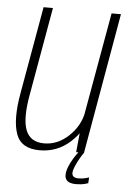

<svg xmlns="http://www.w3.org/2000/svg" viewBox="-53 -634 533 807"><g transform="rotate(5 214.0 -230.5)"><path d="M287.5 0H320.5L424.5 -594H385L297 -98ZM137.5 -595H98L32.5 -224.5Q13 -114 34 -54.2Q55 5.5 133.5 5.5Q207 5.5 261.2 -43Q315.5 -91.5 326 -151L311 -174Q300.5 -113.5 253.8 -69.2Q207 -25 150 -25Q91.5 -25 72.5 -73Q53.5 -121 72 -223.5ZM297.5 134Q308 134 318.5 132.8Q329 131.5 337.5 129.2Q346 127 349.5 125.5L351 101Q347 102.5 339.8 104.5Q332.5 106.5 324 107.8Q315.5 109 307 109Q293.5 109 286.5 104Q279.5 99 279.5 88.5Q279.5 77.5 287 60Q294.5 42.5 304.2 25.5Q314 8.5 320.5 0H297Q289 9.5 278 27.2Q267 45 259.2 64.2Q251.5 83.5 251.5 99Q251.5 112 257.5 119.8Q263.5 127.5 274.2 130.8Q285 134 297.5 134Z"/></g></svg>

Font: Anybody SemiCondensed ExtraLight
Style: Italic
Weight: 250
Width: 4
Italic angle: -10°
Version: Version 1.113;gftools[0.9.25]